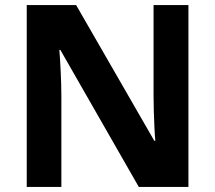

<svg xmlns="http://www.w3.org/2000/svg" viewBox="-20 -734 845 754"><path d="M720 0H525L217 -538H213Q216 -503 218.5 -450.5Q221 -398 221 -352V0H85V-714H279L586 -181H590Q588 -201 586.5 -232.5Q585 -264 584 -298Q583 -332 583 -360V-714H720Z"/></svg>

Font: Noto Sans Thai Looped
Style: Bold
Weight: 700
Designer: Sasikarn Vongin, Ben Mitchell
Foundry: The Fontpad Ltd
Version: Version 1.001; ttfautohint (v1.8.4.7-5d5b)